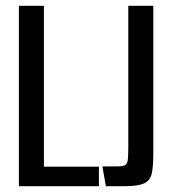

<svg xmlns="http://www.w3.org/2000/svg" viewBox="-20 -640 588 660"><path d="M45 -620H131V-67H320V0H45ZM344 0 332 -68H383Q402 -68 410 -72.5Q418 -77 419.5 -92.5Q421 -108 421 -139V-620H507V-112Q507 -67 501.5 -43Q496 -19 475 -9.5Q454 0 409 0Z"/></svg>

Font: Smooch Sans SemiBold
Style: Bold
Weight: 600
Designer: Robert E. Leuschke
Foundry: Robert E. Leuschke
Version: Version 1.010; ttfautohint (v1.8.3)